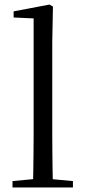

<svg xmlns="http://www.w3.org/2000/svg" viewBox="-20 -825 374 845"><path d="M35 0V-28L151 -39H183L301 -28V0ZM125 0Q126 -31 126.5 -70.5Q127 -110 127.5 -151.5Q128 -193 128 -229V-744L40 -748V-775L198 -805L213 -796L210 -641V-229Q210 -193 210.5 -151.5Q211 -110 211.5 -70.5Q212 -31 213 0Z"/></svg>

Font: Noto Serif KR ExtraLight
Style: Regular
Weight: 400
Version: Version 2.002-H1;hotconv 1.1.0;makeotfexe 2.6.0